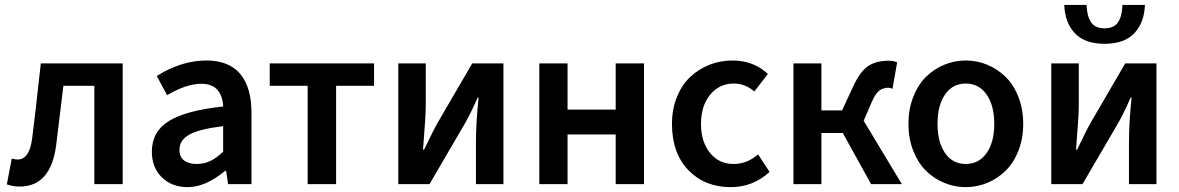

<svg xmlns="http://www.w3.org/2000/svg" viewBox="-20 -749 4797 781"><path d="M60.1 9.8Q32.2 9.8 7.8 1L27.8 -104Q41.5 -100.1 51.8 -100.1Q99.6 -100.1 110.8 -186Q121.6 -268.1 146 -491.2H479V0H363.8V-399.9H237.8Q232.9 -359.4 222.9 -277.3Q212.9 -195.3 208 -154.8Q185.1 9.8 60.1 9.8Z M743.7 12.2Q679.2 12.2 638.4 -27.6Q597.7 -67.4 597.7 -131.8Q597.7 -213.4 666.3 -256.3Q734.9 -299.3 887.7 -315.9Q886.2 -357.4 865 -382.8Q843.8 -408.2 797.9 -408.2Q738.3 -408.2 659.7 -361.8L617.7 -439.9Q717.8 -502.9 819.8 -502.9Q910.6 -502.9 956.8 -448.7Q1002.9 -394.5 1002.9 -290V0H907.7L899.9 -54.2H896Q815.9 12.2 743.7 12.2ZM779.8 -82Q809.6 -82 835 -94Q860.4 -106 887.7 -131.8V-235.8Q790 -224.1 750 -201.4Q710 -178.7 710 -140.1Q710 -110.4 728.8 -96.2Q747.6 -82 779.8 -82Z M1231.4 0V-399.9H1077.1V-491.2H1501.5V-399.9H1347.2V0Z M1600.1 0V-491.2H1711.9V-321.8Q1711.9 -277.8 1700.7 -140.1H1705.1Q1746.1 -226.1 1762.7 -253.9L1900.9 -491.2H2027.8V0H1916V-169.9Q1916 -250 1926.8 -352.1H1922.9Q1890.1 -277.3 1864.7 -235.8L1727.1 0Z M2173.8 0V-491.2H2288.6V-303.2H2484.4V-491.2H2599.6V0H2484.4V-202.1H2288.6V0Z M2952.1 12.2Q2847.2 12.2 2780.3 -56.6Q2713.4 -125.5 2713.4 -245.1Q2713.4 -304.7 2733.4 -354.2Q2753.4 -403.8 2787.4 -435.8Q2821.3 -467.8 2865.7 -485.4Q2910.2 -502.9 2959.5 -502.9Q3045.4 -502.9 3103.5 -448.2L3048.3 -377Q3011.2 -409.2 2965.3 -409.2Q2906.2 -409.2 2868.9 -364Q2831.5 -318.8 2831.5 -245.1Q2831.5 -171.9 2868.2 -127Q2904.8 -82 2963.4 -82Q3019.5 -82 3063.5 -121.1L3110.4 -49.8Q3043.5 12.2 2952.1 12.2Z M3207.5 0V-491.2H3321.3V-299.8H3405.3L3451.2 -398.9Q3479.5 -459.5 3512 -480.7Q3544.4 -502 3595.2 -502Q3615.7 -502 3629.4 -495.1L3610.4 -388.2Q3598.6 -392.1 3593.3 -392.1Q3572.3 -392.1 3556.9 -380.6Q3541.5 -369.1 3526.4 -335L3493.2 -257.8L3648.4 0H3523.4L3408.2 -208H3321.3V0Z M3908.2 12.2Q3862.3 12.2 3820.3 -5.4Q3778.3 -22.9 3746.1 -54.9Q3713.9 -86.9 3694.6 -136.2Q3675.3 -185.5 3675.3 -245.1Q3675.3 -304.7 3694.6 -354.2Q3713.9 -403.8 3746.1 -435.8Q3778.3 -467.8 3820.3 -485.4Q3862.3 -502.9 3908.2 -502.9Q3954.6 -502.9 3996.6 -485.4Q4038.6 -467.8 4071 -435.8Q4103.5 -403.8 4122.8 -354.2Q4142.1 -304.7 4142.1 -245.1Q4142.1 -185.5 4122.8 -136.2Q4103.5 -86.9 4071 -54.9Q4038.6 -22.9 3996.6 -5.4Q3954.6 12.2 3908.2 12.2ZM3908.2 -82Q3961.9 -82 3993.2 -126.5Q4024.4 -170.9 4024.4 -245.1Q4024.4 -319.8 3993.2 -364.5Q3961.9 -409.2 3908.2 -409.2Q3855 -409.2 3824.2 -364.7Q3793.5 -320.3 3793.5 -245.1Q3793.5 -170.9 3824.2 -126.5Q3855 -82 3908.2 -82Z M4256.3 0V-491.2H4368.2V-321.8Q4368.2 -277.8 4356.9 -140.1H4361.3Q4402.3 -226.1 4418.9 -253.9L4557.1 -491.2H4684.1V0H4572.3V-169.9Q4572.3 -250 4583 -352.1H4579.1Q4546.4 -277.3 4521 -235.8L4383.3 0ZM4309.1 -729H4399.9Q4401.4 -683.1 4418 -658.4Q4434.6 -633.8 4473.1 -633.8Q4511.2 -633.8 4527.8 -658.4Q4544.4 -683.1 4545.9 -729H4637.2Q4634.8 -657.7 4594.5 -614.3Q4554.2 -570.8 4473.1 -570.8Q4392.1 -570.8 4351.8 -614.3Q4311.5 -657.7 4309.1 -729Z"/></svg>

Font: Source Sans 3 Semibold
Style: Regular
Weight: 600
Designer: Paul D. Hunt
Foundry: Adobe
Version: Version 3.052;hotconv 1.1.0;makeotfexe 2.6.0